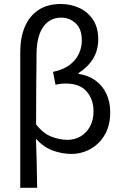

<svg xmlns="http://www.w3.org/2000/svg" viewBox="-20 -744 605 943"><path d="M79.5 178.5V-491.4Q79.5 -558 101.1 -610.5Q122.6 -663.1 167.2 -693.8Q211.7 -724.4 279.2 -724.4Q326.5 -724.4 368.3 -705.6Q410 -686.7 436.2 -648.2Q462.5 -609.8 462.5 -551.4Q462.5 -497.4 437.1 -455.7Q411.7 -414.1 365.5 -385.1V-381.1Q413.4 -374.3 448.4 -349.1Q483.4 -323.8 502.4 -283.8Q521.3 -243.8 521.3 -193.2Q521.3 -127.3 494.3 -81.5Q467.3 -35.8 423.6 -11.9Q380 12 330.7 12Q285.4 12 240.1 -4.3Q194.8 -20.6 156.8 -62.1Q159.2 -1 160.3 57.9Q161.4 116.8 162.5 178.5ZM311.6 -57.2Q346.6 -57.2 375.6 -74.1Q404.5 -91 421.9 -122.3Q439.3 -153.7 439.3 -197.6Q439.3 -256.1 405.4 -294.9Q371.6 -333.7 302.6 -333.7Q277.2 -333.7 252.7 -327.7L240.3 -391Q291.6 -401.4 322.9 -425.7Q354.3 -450.1 368.1 -481.5Q381.9 -512.9 381.9 -545.2Q381.9 -601.7 351.8 -629.5Q321.7 -657.4 280.5 -657.4Q224.4 -657.4 192.4 -612Q160.3 -566.6 159.5 -479.6Q158.4 -392.4 157.9 -306.3Q157.3 -220.3 157.3 -133.1Q192.8 -87.7 233.4 -72.5Q273.9 -57.2 311.6 -57.2Z"/></svg>

Font: Source Sans Variable
Style: Regular
Weight: 200
Designer: Paul D. Hunt
Foundry: Adobe Systems Incorporated
Version: Version 3.006;hotconv 1.0.111;makeotfexe 2.5.65597